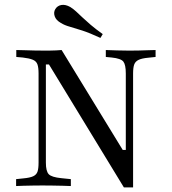

<svg xmlns="http://www.w3.org/2000/svg" viewBox="-20 -781 721 806"><path d="M500 5.6 185.5 -510.5H172.6V-201.6H141.9V-472.6Q141.9 -497.6 137.1 -510.9Q132.3 -524.2 117.7 -530.2Q103.2 -536.3 75.8 -539.5L48.4 -541.9V-571Q62.1 -571 81.9 -570.2Q101.6 -569.4 125 -569Q148.4 -568.5 171 -568.5H183.9Q201.6 -568.5 215.7 -569.4Q229.8 -570.2 238.7 -571L495.2 -151.6H508.1V-472.6Q508.1 -508.9 498 -522.2Q487.9 -535.5 449.2 -539.5L424.2 -541.9V-571Q442.7 -570.2 470.2 -569.4Q497.6 -568.5 523.4 -568.5Q543.5 -568.5 564.1 -569Q584.7 -569.4 602.8 -570.2Q621 -571 633.1 -571V-541.9L602.4 -538.7Q575.8 -536.3 562.1 -529.8Q548.4 -523.4 543.5 -510.5Q538.7 -497.6 538.7 -472.6V5.6ZM172.6 -98.4Q172.6 -62.1 184.7 -49.6Q196.8 -37.1 237.1 -33.1L277.4 -29V0Q262.1 -0.8 242.3 -1.2Q222.6 -1.6 200.4 -2Q178.2 -2.4 158.1 -2.4Q137.9 -2.4 117.3 -2Q96.8 -1.6 78.6 -1.2Q60.5 -0.8 47.6 0V-29L79 -32.3Q105.6 -34.7 119.4 -41.1Q133.1 -47.6 137.5 -60.5Q141.9 -73.4 141.9 -98.4V-201.6H172.6ZM401.6 -621.8Q356.5 -642.7 325.4 -652.8Q294.4 -662.9 272.6 -669Q250.8 -675 235.5 -684.7Q215.3 -696 209.7 -712.5Q204 -729 212.1 -742.7Q221 -757.3 237.9 -760.1Q254.8 -762.9 275 -751.6Q287.9 -743.5 299.6 -732.7Q311.3 -721.8 325.8 -708.1Q340.3 -694.4 360.5 -677Q380.6 -659.7 411.3 -637.9Z"/></svg>

Font: Playfair 5pt SemiExpanded Light Light
Style: Regular
Weight: 300
Version: Version 2.203